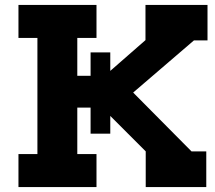

<svg xmlns="http://www.w3.org/2000/svg" viewBox="-20 -760 875 780"><path d="M823 -596H768L521 -384L758 -145H818V0H572V-145L428 -289V-217H348V-323H294V-134H372V0H55V-134H132V-606H55V-740H372V-606H294V-452H348V-547H428V-472L571 -597V-740H823Z"/></svg>

Font: Arvo
Style: Bold
Weight: 700
Designer: Anton Koovit (Cyrillic Expansion: Cyreal)
Foundry: Anton Koovit, Yassin Baggar
Version: Version 3.000